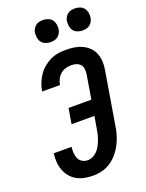

<svg xmlns="http://www.w3.org/2000/svg" viewBox="-175 -1038 860 1130"><g transform="rotate(-20 255.0 -473.0)"><path d="M208 8Q180 8 154 3Q128 -2 105.5 -14.5Q83 -27 67 -46.5Q51 -66 42 -90Q33 -114 31 -141Q29 -168 33 -195H144Q142 -177 143 -158Q144 -139 151 -123Q158 -107 173.5 -97.5Q189 -88 208 -88Q224 -88 240.5 -96Q257 -104 269 -117Q281 -130 289 -145.5Q297 -161 303.5 -177.5Q310 -194 313.5 -210.5Q317 -227 320 -243L333 -320H190L206 -416H349L374 -568Q376 -584 374 -600Q372 -616 362 -627Q352 -638 337 -642.5Q322 -647 306 -647Q289 -647 271.5 -642Q254 -637 239.5 -625Q225 -613 216.5 -596Q208 -579 205 -562L204 -560H93L94 -565Q98 -589 107.5 -612.5Q117 -636 131.5 -657.5Q146 -679 166.5 -696Q187 -713 210 -724Q233 -735 257.5 -739Q282 -743 306 -743Q333 -743 359 -739Q385 -735 408 -724.5Q431 -714 449 -696.5Q467 -679 476.5 -655.5Q486 -632 487.5 -605.5Q489 -579 484 -552L430 -228Q426 -199 418 -171Q410 -143 397 -116.5Q384 -90 364.5 -66Q345 -42 319.5 -24.5Q294 -7 265 0.5Q236 8 208 8ZM440 -816Q424 -816 408.5 -822Q393 -828 384 -840Q375 -852 372.5 -868.5Q370 -885 372 -902Q374 -913 380.5 -924Q387 -935 396.5 -942Q406 -949 417.5 -951.5Q429 -954 441 -954Q457 -954 472.5 -948Q488 -942 497 -930Q506 -918 509 -901.5Q512 -885 509 -868Q507 -857 500.5 -846Q494 -835 484.5 -828Q475 -821 463.5 -818.5Q452 -816 440 -816ZM240 -816Q224 -816 208.5 -822Q193 -828 184 -840Q175 -852 172.5 -868.5Q170 -885 172 -902Q174 -913 180.5 -924Q187 -935 196.5 -942Q206 -949 217.5 -951.5Q229 -954 241 -954Q257 -954 272.5 -948Q288 -942 297 -930Q306 -918 309 -901.5Q312 -885 309 -868Q307 -857 300.5 -846Q294 -835 284.5 -828Q275 -821 263.5 -818.5Q252 -816 240 -816Z"/></g></svg>

Font: Iosevka SS18
Style: Bold Italic
Weight: 700
Italic angle: -9°
Monospace: yes
Designer: Belleve Invis
Foundry: Belleve Invis
Version: Version 25.1.1; ttfautohint (v1.8.4)